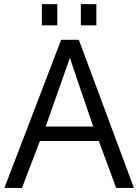

<svg xmlns="http://www.w3.org/2000/svg" viewBox="-20 -918 676 938"><path d="M259.8 -794.4H184.6V-897.9H259.8ZM450.7 -794.4H375V-897.9H450.7ZM547.4 0 462.9 -229H174.8L87.4 0H1.5L278.8 -723.6H365.2L634.3 0ZM435.5 -299.8Q332.5 -599.1 321.8 -636.2L203.1 -299.8Z"/></svg>

Font: Oxygen-Regular
Style: Regular
Weight: 400
Designer: Vernon Adams
Foundry: Vernon Adams
Version: Version Release 0.2.3 webfont; ttfautohint (v0.93.3-1d66) -l